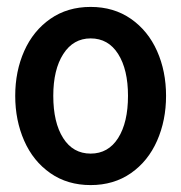

<svg xmlns="http://www.w3.org/2000/svg" viewBox="-20 -525 524 555"><path d="M24 -248Q24 -319 50 -377.5Q76 -436 125.5 -470.5Q175 -505 242 -505Q309 -505 358.5 -470.5Q408 -436 434 -377.5Q460 -319 460 -248Q460 -177 434 -118Q408 -59 358.5 -24.5Q309 10 242 10Q175 10 125.5 -24.5Q76 -59 50 -118Q24 -177 24 -248ZM350 -248Q350 -324 321.5 -369Q293 -414 242 -414Q192 -414 163 -369Q134 -324 134 -248Q134 -171 162.5 -126Q191 -81 242 -81Q293 -81 321.5 -126Q350 -171 350 -248Z"/></svg>

Font: Cabin Condensed SemiBold
Style: Regular
Weight: 600
Width: 3
Designer: Pablo Impallari
Foundry: Pablo Impallari. http://www.impallari.com Igino Marini. http://www.ikern.com
Version: Version 2.200